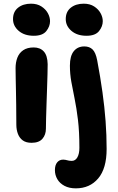

<svg xmlns="http://www.w3.org/2000/svg" viewBox="-20 -773 649 1053"><path d="M153.2 10.2Q123.4 10.2 105.3 -2.7Q87.2 -15.6 78.4 -38.5Q69.6 -61.4 69.6 -89Q69.6 -153.6 68.8 -198.4Q68 -243.2 67.5 -276.2Q67 -309.2 66.2 -338.2Q65.4 -367.2 65.4 -399.6Q65.4 -431 75.3 -456.8Q85.2 -482.6 107.5 -497.7Q129.8 -512.8 164.8 -512.8Q200.2 -512.8 220.3 -490.6Q240.4 -468.4 241.4 -421Q241.4 -401.2 240.5 -366Q239.6 -330.8 238.1 -288.5Q236.6 -246.2 235.2 -203.5Q233.8 -160.8 232.8 -125Q231.8 -89.2 231.8 -67.4Q231.8 -34.2 212.8 -12Q193.8 10.2 153.2 10.2ZM165.2 -576.8Q114 -576.8 82.7 -603.6Q51.4 -630.4 51.4 -668.2Q51.4 -708.8 79.1 -730.8Q106.8 -752.8 150.2 -752.8Q183.6 -752.8 206.9 -737.8Q230.2 -722.8 242.3 -700.9Q254.4 -679 254.4 -656.8Q254.4 -628 233.9 -602.4Q213.4 -576.8 165.2 -576.8ZM395.8 260Q359.6 260 333.7 246.3Q307.8 232.6 294.5 209.8Q281.2 187 281.2 160Q281.2 132.4 293.7 117.4Q306.2 102.4 326.4 102.4Q333 102.4 338.2 103.5Q343.4 104.6 348.5 105.9Q353.6 107.2 359.4 108.3Q365.2 109.4 373.2 109.4Q393.2 109.4 404.3 90Q415.4 70.6 415.4 37.6Q415.4 -50.6 407.6 -115.3Q399.8 -180 389.5 -230.2Q379.2 -280.4 371.3 -323.9Q363.4 -367.4 363.4 -413Q363.4 -466 384.6 -492.2Q405.8 -518.4 442.4 -518.4Q470.8 -518.4 487.8 -501.7Q504.8 -485 513 -442.4Q530.4 -350.2 541.9 -267.8Q553.4 -185.4 559.1 -108.7Q564.8 -32 564.8 44Q564.8 151 518.6 205.5Q472.4 260 395.8 260ZM454.4 -576.8Q403.2 -576.8 371.9 -603.6Q340.6 -630.4 340.6 -668.2Q340.6 -708.8 368.3 -730.8Q396 -752.8 439.4 -752.8Q472.8 -752.8 496.1 -737.8Q519.4 -722.8 531.5 -700.9Q543.6 -679 543.6 -656.8Q543.6 -628 523.1 -602.4Q502.6 -576.8 454.4 -576.8Z"/></svg>

Font: Shantell Sans Light
Style: Regular
Weight: 300
Designer: Stephen Nixon, Anya Danilova, Shantell Martin
Foundry: Arrow Type
Version: Version 1.011;[c5ecc13dd]